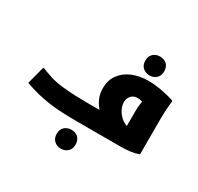

<svg xmlns="http://www.w3.org/2000/svg" viewBox="-214 -1068 1640 1588"><g transform="rotate(30 606.0 -273.5)"><path d="M548 0Q458 0 369.5 -5.5Q281 -11 172 -36Q153 -41 128 -48Q103 -55 80 -62.5Q57 -70 44 -76L88 -244H100Q111 -239 130.5 -231.5Q150 -224 169.5 -218Q189 -212 200 -208Q253 -193 317.5 -186.5Q382 -180 443.5 -178Q505 -176 548 -176H666Q637 -208 618.5 -250.5Q600 -293 600 -346Q600 -423 639.5 -477Q679 -531 747 -559Q815 -587 900 -587Q954 -587 1022 -575Q1090 -563 1148 -543L1152 -535Q1148 -517 1145.5 -487Q1143 -457 1141.5 -426Q1140 -395 1140 -375V-32L1136 -24Q1106 -12 1062.5 -6Q1019 0 956 0ZM808 -335Q808 -303 823 -270.5Q838 -238 865 -212Q892 -186 928 -173V-308Q928 -340 930.5 -365Q933 -390 937 -411Q928 -414 916 -416.5Q904 -419 891 -419Q851 -419 829.5 -393Q808 -367 808 -335ZM880 -629Q843 -629 816.5 -652.5Q790 -676 790 -719Q790 -763 816.5 -786Q843 -809 880 -809Q918 -809 944 -786Q970 -763 970 -719Q970 -676 944 -652.5Q918 -629 880 -629ZM458 172Q458 128 484.5 105Q511 82 548 82Q586 82 612 105Q638 128 638 172Q638 215 612 238.5Q586 262 548 262Q511 262 484.5 238.5Q458 215 458 172Z"/></g></svg>

Font: Kufam Black
Style: Regular
Weight: 900
Designer: Wael Morcos, Artur Schmal
Foundry: Original Type
Version: Version 1.301; ttfautohint (v1.8.3)